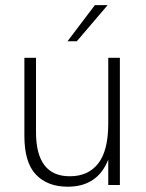

<svg xmlns="http://www.w3.org/2000/svg" viewBox="-20 -717 566 744"><path d="M242.5 6.5Q164 6.5 119.2 -40.5Q74.5 -87.5 74.5 -190V-493H119.5V-205.5Q119.5 -33.5 251 -34Q322 -34 360.8 -83.8Q399.5 -133.5 399.5 -238.5V-493H444.5V0H399.5V-98.5Q358 6.5 242.5 6.5ZM277.5 -557H241.5L347.5 -697H397Z"/></svg>

Font: Acari Sans Neue Light
Style: Regular
Weight: 300
Designer: Alfredo Marco Pradil (font), Cristiano Sobral (main changes)
Foundry: Hanken Design Co. (font), Cristiano Sobral (main changes)
Version: Version 2.459;March 19, 2022;FontCreator 14.0.0.2808 64-bit;